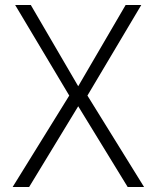

<svg xmlns="http://www.w3.org/2000/svg" viewBox="-20 -753 630 773"><path d="M41 -732.9H104L294.9 -405.8L485.8 -732.9H548.8L332 -368.2L560.1 0H494.1L294.9 -325.2L97.2 0H30.8L258.8 -368.2Z"/></svg>

Font: Kreadon Light
Style: Regular
Weight: 300
Designer: kohakuno
Foundry: StudioGnu
Version: Version 1.000;Glyphs 3.1.2 (3151)